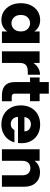

<svg xmlns="http://www.w3.org/2000/svg" viewBox="1030 -1764 742 2843"><g transform="rotate(90 1401.5 -343.0)"><path d="M28 -280Q28 -368 61 -432Q94 -496 149.5 -531Q205 -566 274 -566Q336 -566 380 -541Q424 -516 446 -479V-558H617V0H446V-79Q423 -43 379 -17.5Q335 8 273 8Q205 8 149.5 -27.5Q94 -63 61 -127.5Q28 -192 28 -280ZM446 -279Q446 -345 409.5 -381Q373 -417 324 -417Q276 -417 239 -382Q202 -347 202 -280Q202 -213 239 -177Q276 -141 324 -141Q373 -141 409.5 -177Q446 -213 446 -279Z M741 -558H912V-465Q941 -510 986 -537Q1031 -564 1087 -564V-383H1040Q979 -383 945.5 -357Q912 -331 912 -259V0H741Z M1128 -416V-558H1196V-694H1367V-558H1479V-416H1367V-192Q1367 -167 1379 -156Q1391 -145 1419 -145H1480V0H1393Q1335 0 1290.5 -18.5Q1246 -37 1221 -79.5Q1196 -122 1196 -194V-416Z M2088 -185Q2074 -130 2038 -86.5Q2002 -43 1947 -17.5Q1892 8 1823 8Q1741 8 1677.5 -27Q1614 -62 1577.5 -126.5Q1541 -191 1541 -279Q1541 -368 1577 -432Q1613 -496 1676.5 -531Q1740 -566 1823 -566Q1905 -566 1967.5 -532Q2030 -498 2065.5 -435.5Q2101 -373 2101 -288Q2101 -261 2098 -238H1711Q1715 -184 1745.5 -157.5Q1776 -131 1817 -131Q1853 -131 1874 -147Q1895 -163 1906 -185ZM1821 -429Q1779 -429 1749.5 -404Q1720 -379 1713 -333H1926Q1926 -378 1895 -403.5Q1864 -429 1821 -429Z M2576 -303Q2576 -360 2547 -390.5Q2518 -421 2469 -421Q2420 -421 2391 -390.5Q2362 -360 2362 -303V0H2191V-558H2362V-483Q2388 -519 2431 -541.5Q2474 -564 2531 -564Q2628 -564 2687 -501Q2746 -438 2746 -326V0H2576Z"/></g></svg>

Font: Poppins
Style: Bold
Weight: 700
Designer: Ninad Kale (Devanagari), Jonny Pinhorn (Latin)
Version: Version 5.002